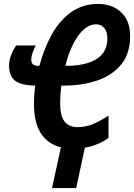

<svg xmlns="http://www.w3.org/2000/svg" viewBox="-20 -744 678 971"><path d="M243.2 207 288.1 1Q151.9 -33.7 151.9 -216.8Q151.9 -264.6 158.2 -311Q87.4 -312 56.6 -335.7Q25.9 -359.4 25.9 -412.1Q25.9 -436.5 35.6 -463.6Q45.4 -490.7 62 -514.2H161.1Q151.9 -496.1 145 -477.5Q138.2 -459 138.2 -440.9Q138.2 -427.2 146.2 -419.2Q154.3 -411.1 173.8 -411.1H179.2Q203.1 -500.5 242.9 -571.3Q282.7 -642.1 340.6 -683.1Q398.4 -724.1 476.1 -724.1Q547.4 -724.1 592.8 -681.6Q638.2 -639.2 638.2 -561Q638.2 -474.1 593.8 -418.9Q549.3 -363.8 472.9 -337.4Q396.5 -311 300.8 -311H290Q284.2 -264.2 284.2 -221.2Q284.2 -158.2 306.4 -129.6Q328.6 -101.1 373 -101.1Q416 -101.1 454.1 -118.2Q492.2 -135.3 528.8 -159.2V-46.9Q502 -26.9 471.4 -14.6Q440.9 -2.4 409.2 2.9L365.2 207ZM311 -411.1H318.8Q376 -411.1 422.4 -424.8Q468.8 -438.5 495.8 -469.2Q522.9 -500 522.9 -550.8Q522.9 -585 506.6 -603Q490.2 -621.1 465.8 -621.1Q437 -621.1 412.4 -602.1Q387.7 -583 367.7 -551.8Q347.7 -520.5 333.3 -483.6Q318.8 -446.8 311 -411.1Z"/></svg>

Font: Open Sans Condensed
Style: Bold Italic
Weight: 700
Width: 3
Italic angle: -12°
Designer: Monotype Design Team
Foundry: Monotype Imaging Inc.
Version: Version 3.003; ttfautohint (v1.8.4)